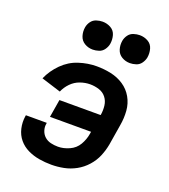

<svg xmlns="http://www.w3.org/2000/svg" viewBox="-140 -861 855 970"><g transform="rotate(20 288.0 -376.0)"><path d="M248 8Q280 8 313.5 1.5Q347 -5 378 -22Q409 -39 433 -66Q457 -93 470 -124.5Q483 -156 489 -189L507 -299Q514 -339 511 -377.5Q508 -416 489.5 -448.5Q471 -481 440 -501.5Q409 -522 371.5 -530Q334 -538 294 -538Q247 -538 199 -522.5Q151 -507 114 -470Q77 -433 57 -387L162 -354Q173 -380 193.5 -401Q214 -422 241 -431.5Q268 -441 294 -441Q319 -441 342.5 -433.5Q366 -426 380.5 -407.5Q395 -389 398 -364.5Q401 -340 397 -315L396 -313H175L159 -217H380L378 -205Q373 -174 356.5 -145.5Q340 -117 309 -103Q278 -89 248 -89Q228 -89 209 -93.5Q190 -98 176 -110.5Q162 -123 156 -142Q150 -161 154 -180V-183H42Q42 -180 41 -177Q36 -144 43.5 -111.5Q51 -79 71 -55Q91 -31 120 -17Q149 -3 181.5 2.5Q214 8 248 8ZM445 -610Q461 -610 478 -615.5Q495 -621 505.5 -636Q516 -651 519 -667Q523 -691 516.5 -714Q510 -737 489.5 -748.5Q469 -760 445 -760Q429 -760 412 -754.5Q395 -749 384.5 -734.5Q374 -720 371 -703Q367 -679 374 -656.5Q381 -634 401 -622Q421 -610 445 -610ZM245 -610Q261 -610 278 -615.5Q295 -621 305.5 -636Q316 -651 319 -667Q323 -691 316.5 -714Q310 -737 289.5 -748.5Q269 -760 245 -760Q229 -760 212 -754.5Q195 -749 184.5 -734.5Q174 -720 171 -703Q167 -679 174 -656.5Q181 -634 201 -622Q221 -610 245 -610Z"/></g></svg>

Font: Iosevka Sparkle Semibold
Style: Italic
Weight: 600
Italic angle: -9°
Designer: Belleve Invis
Foundry: Belleve Invis
Version: Version 4.5.0; ttfautohint (v1.8.3)